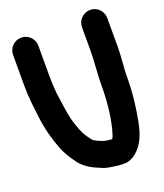

<svg xmlns="http://www.w3.org/2000/svg" viewBox="-176 -917 1052 1234"><g transform="rotate(-20 350.0 -300.0)"><path d="M25 -700V-490C25 -410.3 33.6 -344.8 42.2 -276C53 -182.7 73.8 -109.3 101.8 -34.7C115.8 -1.6 130.9 25 148.4 51.2L163.1 71.8C188.3 113.1 236.4 146.5 282.3 165C301.4 173.5 326.2 186 353.9 190.7L377.9 194.7C401.3 198.6 429.7 202 456 202C492.6 202 519.6 186.4 540.8 169.4C595.6 123.7 619.8 57.9 634.5 -18.2C653.5 -112.9 665 -210.8 665 -324C665 -368.8 671.1 -412.9 673 -459L675 -507.5V-715C675 -762.3 636.9 -802 589 -802C541.6 -802 502 -762.9 502 -715V-553C502 -474.7 492 -404.6 492 -324C492 -200.2 478.6 -84.1 447.8 9.4L441.4 22.4C440.8 23.2 439.3 25.4 437.5 27.8C416.1 25.8 396.6 23.7 380.3 18.4C352.7 8.1 322.6 -3.9 312 -18C302.5 -30.7 303 -30.5 291.2 -46.7C266.7 -80.5 250.2 -129.8 235.1 -181.8C221.6 -231.1 213.3 -309.5 203.8 -372.1C200.3 -409.1 198 -448.5 198 -490V-700C198 -747.4 158.7 -786 111.5 -786C64.3 -786 25 -747.4 25 -700Z"/></g></svg>

Font: Smoothie
Style: Bd
Weight: 700
Foundry: Cannot Into Space Fonts
Version: Version 0.8